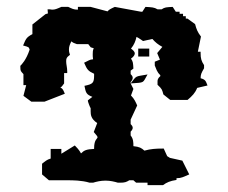

<svg xmlns="http://www.w3.org/2000/svg" viewBox="-20 -539 660 557"><path d="M243 -216C243 -206 244 -194 262 -182L252 -156C260 -147 263 -143 263 -141C263 -136 253 -135 253 -109V-107C231 -106 224 -103 215 -94C210 -104 201 -113 197 -117L158 -93V-107H127V-79C116 -76 111 -71 102 -64V-33L122 -16H177C190 -16 217 -16 240 -9H250C260 -12 272 -15 286 -15C300 -15 312 -12 322 -9H329C342 -9 347 -11 355 -16H367L375 -9H408V-2H453C464 -10 473 -14 492 -17V-22C507 -22 512 -26 529 -33L509 -73L473 -81L465 -86L455 -108H451C432 -108 417 -107 399 -102C390 -110 385 -113 367 -115C367 -126 367 -136 359 -146V-157C363 -161 365 -165 365 -168C365 -172 363 -175 359 -179V-192L378 -233C374 -242 370 -252 360 -262L367 -281L359 -297C401 -300 393 -297 408 -323C370 -316 378 -321 359 -297V-301C363 -305 365 -310 365 -313C365 -317 363 -320 359 -324V-334L367 -340C366 -357 366 -360 360 -369C369 -375 371 -381 371 -384C371 -390 364 -395 360 -398C369 -409 373 -419 376 -432C380 -430 382 -429 395 -420L422 -426C431 -416 438 -410 451 -403L436 -385L444 -366L429 -360V-349C433 -340 435 -330 445 -321V-318C439 -313 437 -308 437 -304V-293C451 -280 450 -279 454 -265L474 -249H524C538 -261 546 -269 552 -284L582 -291C577 -303 577 -308 562 -312C562 -323 564 -327 572 -341V-350C564 -362 562 -370 562 -384V-389H554L563 -433C553 -446 550 -454 546 -469L524 -485H519V-492H511V-499H501V-505H490L481 -519C462 -518 458 -518 449 -512H437C427 -518 420 -518 402 -519L393 -505H389L313 -519C300 -513 296 -511 292 -506L243 -519H206V-511C193 -511 189 -514 178 -519H158C144 -513 140 -511 131 -511C128 -511 127 -512 124 -512H118C119 -502 119 -501 119 -500C118 -500 115 -499 112 -498L74 -468V-440C55 -430 55 -425 47 -407C66 -402 63 -402 66 -395C56 -365 43 -352 39 -348V-346C39 -332 40 -333 48 -324V-292H56L48 -261L71 -244H109L168 -267C165 -274 163 -282 155 -285C159 -287 161 -290 166 -297V-327H175V-332C175 -343 172 -352 172 -360C172 -368 172 -372 183 -380C182 -385 180 -386 180 -396C180 -404 183 -411 187 -419C192 -415 194 -414 203 -411H236L243 -402C244 -401 247 -401 252 -399C249 -393 249 -387 249 -382C249 -377 249 -373 250 -367C239 -366 239 -364 224 -357C233 -336 236 -333 253 -325V-320C253 -298 249 -295 225 -290C229 -270 230 -265 248 -258L235 -248V-246C235 -244 240 -230 243 -225ZM381 -375H413V-398H381ZM241 -409Z"/></svg>

Font: GNUTypewriter
Style: Standard
Weight: 400
Version: Version 001.000